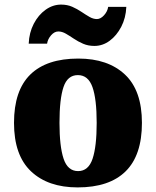

<svg xmlns="http://www.w3.org/2000/svg" viewBox="-20 -806 680 836"><path d="M318 10Q189 10 115 -60Q41 -130 41 -271Q41 -412 112 -481.5Q183 -551 321 -551Q450 -551 524 -481.5Q598 -412 598 -271Q598 -130 527 -60Q456 10 318 10ZM320 -61Q365 -61 383 -114.5Q401 -168 401 -271Q401 -375 382.5 -427Q364 -479 319 -479Q274 -479 256.5 -427Q239 -375 239 -271Q239 -168 257 -114.5Q275 -61 320 -61ZM391 -606Q364 -606 342 -615.5Q320 -625 301.5 -637.5Q283 -650 266.5 -659.5Q250 -669 234 -669Q217 -669 202.5 -652.5Q188 -636 185 -616H105Q107 -664 127 -702.5Q147 -741 178.5 -763.5Q210 -786 246 -786Q273 -786 294.5 -776.5Q316 -767 334.5 -754.5Q353 -742 369.5 -732.5Q386 -723 402 -723Q418 -723 433 -739.5Q448 -756 451 -776H530Q528 -728 508 -689.5Q488 -651 457.5 -628.5Q427 -606 391 -606Z"/></svg>

Font: Noto Serif Tamil Black
Style: Italic
Weight: 900
Italic angle: -12°
Designer: Indian Type Foundry, Tom Grace, and the Monotype Design Team
Foundry: Monotype Imaging Inc.
Version: Version 2.003; ttfautohint (v1.8.4.7-5d5b)